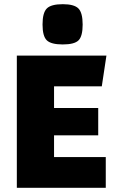

<svg xmlns="http://www.w3.org/2000/svg" viewBox="-20 -888 559 908"><path d="M235.6 -247.9V-145.3H480.2V0H59.6V-625H483.3L461.4 -479.7H235.6V-377.1H444.5V-247.9ZM276.7 -677.8Q221.4 -677.8 201.3 -697.4Q181.2 -717 181.2 -772Q181.2 -827.9 201.5 -848Q221.7 -868.2 276.9 -868.2Q330.7 -868.2 350.8 -848Q370.9 -827.7 370.9 -771.7Q370.9 -717.2 351.7 -697.5Q332.4 -677.8 276.7 -677.8Z"/></svg>

Font: Changa
Style: Regular
Weight: 400
Designer: Eduardo Rodriguez Tunni
Foundry: Eduardo Rodriguez Tunni
Version: Version 3.003